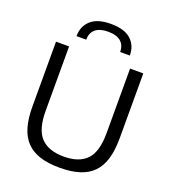

<svg xmlns="http://www.w3.org/2000/svg" viewBox="-170 -1092 1095 1228"><g transform="rotate(20 377.5 -478.5)"><path d="M489 -818Q489 -864 460 -889Q431 -914 374 -914Q316 -914 287 -889Q258 -864 258 -818H192Q192 -885 237 -926Q282 -967 374 -967Q465 -967 510 -926.5Q555 -886 555 -818ZM378 10Q299 10 243 -8Q187 -26 151 -63.5Q115 -101 98 -159.5Q81 -218 81 -299V-740H170V-301Q170 -175 222 -120.5Q274 -66 378 -66Q482 -66 533.5 -120Q585 -174 585 -301V-740H675V-299Q675 -218 658 -159.5Q641 -101 605 -63.5Q569 -26 512.5 -8Q456 10 378 10Z"/></g></svg>

Font: EncodeSans
Style: Regular
Weight: 400
Designer: Pablo Impallari, Andres Torresi
Foundry: Pablo Impallari, Andres Torresi
Version: Version 1.000; ttfautohint (v1.4.1)